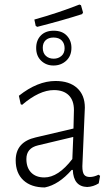

<svg xmlns="http://www.w3.org/2000/svg" viewBox="-20 -818 493 844"><path d="M329 -798 336 -795 345 -763 341 -756Q261 -730 144 -700L137 -704L131 -732Q238 -762 329 -798ZM216 -683Q253 -683 273.5 -661.5Q294 -640 294 -608Q294 -572 271 -551Q248 -530 215 -530Q183 -530 161 -551Q139 -572 139 -607Q139 -641 159.5 -662Q180 -683 216 -683ZM215 -653Q193 -653 180.5 -641Q168 -629 168 -608Q168 -585 181.5 -572.5Q195 -560 216 -560Q236 -560 250 -572Q264 -584 264 -606Q264 -627 251.5 -640Q239 -653 215 -653ZM224 -462Q285 -462 319 -431Q353 -400 353 -345Q353 -330 347.5 -216Q342 -102 342 -87Q342 -61 349.5 -50.5Q357 -40 375 -40Q393 -40 413 -50L420 -45L414 -12Q390 3 363 4Q303 2 300 -71H295Q238 -6 177 6Q117 6 83 -25.5Q49 -57 49 -113Q49 -194 137 -214L303 -253L305 -334Q305 -377 282 -399.5Q259 -422 217 -422Q153 -422 77 -357L71 -360L63 -397Q145 -462 224 -462ZM302 -216 147 -179Q96 -167 96 -119Q96 -81 117 -59.5Q138 -38 175 -38Q236 -38 298 -119Z"/></svg>

Font: Alegreya Sans Light
Style: Regular
Weight: 300
Designer: Juan Pablo del Peral
Foundry: Huerta Tipografica
Version: Version 2.007